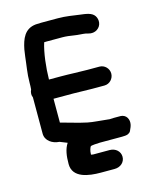

<svg xmlns="http://www.w3.org/2000/svg" viewBox="-122 -759 799 992"><g transform="rotate(-15 277.5 -263.0)"><path d="M126.2 -58.2H127C127 -58.2 156.2 -47 166.7 -42.4C148 -13.6 143 21.5 143 65C143 140.1 228.6 151 292.2 151H366.3C398.6 151 422 128.9 422 100.5C422 72.1 398.6 50 366.3 50H280.1C275.3 50 271.5 48.7 267.2 48.1C267.3 47.3 267.4 46 267.5 45.1V44C267.5 27.6 273.8 9.9 278.3 4.9C284.7 2.7 310.5 0 327.3 0H446C455.9 0 471.2 -0.6 479.2 -4.6C493.6 -11.8 493.6 -19.3 496.4 -24.8C501.9 -36 514.4 -62.1 499.4 -86.9C492.5 -98.3 479 -105 466 -105H430C421.3 -105 414.6 -104.8 406.8 -104C405.1 -104.1 402.4 -104.4 401 -104.7C361.4 -109.6 322.9 -110.8 293.1 -117.1C243 -127.6 204 -141.1 155 -153.7V-281H261C293 -281 324.5 -279 362.4 -279H427C455.8 -279 477 -303.5 477 -330C477 -357.4 454.4 -380 427 -380H362.4C314.7 -380 270.7 -383 220.7 -383H158C158.7 -446.4 167.9 -525.7 184 -575.6C187.2 -575.7 194.1 -576 196 -576H281.8C299.9 -576 322.5 -573.3 342.8 -569.8C363 -566.2 390.1 -566.1 402.6 -563.5C411.6 -561.7 438.2 -549.8 462.9 -566.2C489.1 -583.7 489.8 -616.4 476.1 -636.7C461.5 -658.3 431.2 -661.4 396.1 -665.8C366.6 -669.5 328.6 -677 283.1 -677H196C187.5 -677 178.3 -676.7 165.9 -675.9C104.5 -669.8 86.1 -619.9 75.4 -566.2L70.2 -530C65.7 -485.2 57 -443.1 57 -392.5C57 -379.8 56.6 -369.4 55.6 -357.4C52.1 -350.4 50 -342.6 50 -334.8C50 -328.3 50.6 -323.9 54 -315.8V-121.5C54 -83.2 89.9 -60.3 126.2 -58.2Z"/></g></svg>

Font: NumbBunny
Style: Bk
Weight: 400
Designer: Robert Jablonski
Foundry: Cannot Into Space Fonts
Version: Version 1.0